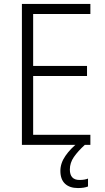

<svg xmlns="http://www.w3.org/2000/svg" viewBox="-20 -827 534 973"><path d="M438 -93H91V-807H438V-756H148V-493H421V-442H148V-144H438ZM334 32Q334 85 383 85Q397 85 408 83Q419 81 426 78V118Q416 122 403.5 124Q391 126 375 126Q333 126 309.5 104Q286 82 286 39Q286 0 311.5 -37Q337 -74 377 -105L410 -93Q375 -61 354.5 -31.5Q334 -2 334 32Z"/></svg>

Font: Noto Sans Telugu UI SemiCondensed Light
Style: Regular
Weight: 300
Width: 4
Designer: Jelle Bosma - Monotype Design Team
Foundry: Monotype Imaging Inc.
Version: Version 2.005; ttfautohint (v1.8.4.7-5d5b)